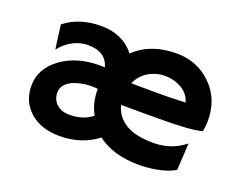

<svg xmlns="http://www.w3.org/2000/svg" viewBox="-88 -687 1093 860"><g transform="rotate(20 458.5 -256.5)"><path d="M435.5 -50.8Q360.4 7.3 255.4 7.3Q166 7.3 112.8 -41Q61 -88.4 61 -162.1Q61 -242.7 133.8 -296.9Q208 -352.1 319.3 -352.1Q334 -352.1 342.3 -350.6Q324.2 -419.4 239.3 -419.4Q182.1 -419.4 133.8 -378.9Q118.7 -366.2 107.4 -351.1L106 -352.1L91.3 -464.8Q161.1 -520 264.4 -520Q367.7 -520 425.3 -447.3Q500 -520 624 -520Q722.7 -520 790 -454.1Q857.9 -388.2 857.9 -284.2Q857.9 -255.9 852.1 -232.4Q797.9 -217.8 648.4 -217.8Q602.5 -217.8 567.1 -217.8Q531.7 -217.8 508.1 -218Q484.4 -218.3 468.3 -218.3Q481 -165.5 528.3 -136.5Q575.7 -107.4 661.6 -107.4Q747.6 -107.4 811 -159.2Q808.6 -105 803.7 -30.8Q764.6 -5.4 684.6 4.4Q660.2 7.3 636.7 7.3Q511.2 7.3 435.5 -50.8ZM477.5 -325.2Q490.7 -324.7 508.8 -324.2H544.4Q562.5 -323.7 579.1 -323.7H605.5Q632.8 -323.7 660.2 -324.2L705.1 -325.7Q722.7 -326.2 736.3 -327.1Q719.7 -382.8 653.3 -401.9Q632.3 -407.7 609.6 -407.7Q586.9 -407.7 567.1 -401.9Q547.4 -396 530.3 -385.7Q495.6 -364.3 477.5 -325.2ZM373.5 -132.3Q345.2 -180.2 345.2 -250Q335.4 -251.5 312 -251.5Q288.6 -251.5 262.5 -245.6Q236.3 -239.7 217.8 -229.5Q180.7 -208 180.7 -173.3Q180.7 -138.7 204.3 -117.9Q228 -97.2 264.2 -97.2Q331.5 -97.2 373.5 -132.3Z"/></g></svg>

Font: HammersmithOne
Style: Regular
Weight: 400
Designer: Nicole Fally
Foundry: Nicole Fally
Version: Version 1.003